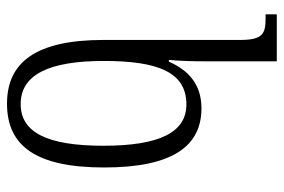

<svg xmlns="http://www.w3.org/2000/svg" viewBox="-151 -649 810 548"><g transform="rotate(90 254.0 -375.0)"><path d="M289 -545C220 -545 180 -507 156 -452H151C154 -484 155 -521 155 -555V-760H21V-728H32C75 -728 94 -721 94 -656V-266C94 -72 158 10 276 10C396 10 458 -72 458 -267C458 -463 397 -545 289 -545ZM277 -29C193 -29 154 -110 154 -266C154 -419 185 -502 278 -502C358 -502 396 -425 396 -265C396 -103 357 -29 277 -29Z"/></g></svg>

Font: Noto Serif Georgian Condensed Light
Style: Regular
Weight: 300
Width: 3
Designer: Monotype Design Team, Akaki Razmadze
Foundry: Google LLC
Version: Version 2.003